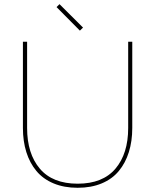

<svg xmlns="http://www.w3.org/2000/svg" viewBox="-20 -890 744 920"><path d="M265.1 -870.1 377.9 -757.8 362.8 -743.2 251 -856ZM613.8 -689.9V-276.9Q613.8 -213.4 597.4 -161.1Q581.1 -108.9 549.3 -70.6Q517.6 -32.2 467.3 -11.2Q417 9.8 352.1 9.8Q287.1 9.8 236.8 -11.2Q186.5 -32.2 154.5 -70.6Q122.6 -108.9 106.2 -161.1Q89.8 -213.4 89.8 -276.9V-689.9H109.9V-276.9Q109.9 -153.8 170.9 -81.8Q231.9 -9.8 352.1 -9.8Q472.2 -9.8 533.2 -81.8Q594.2 -153.8 594.2 -276.9V-689.9Z"/></svg>

Font: Genome Thin
Style: Regular
Weight: 250
Designer: Alfredo Marco Pradil
Version: Version 1.001